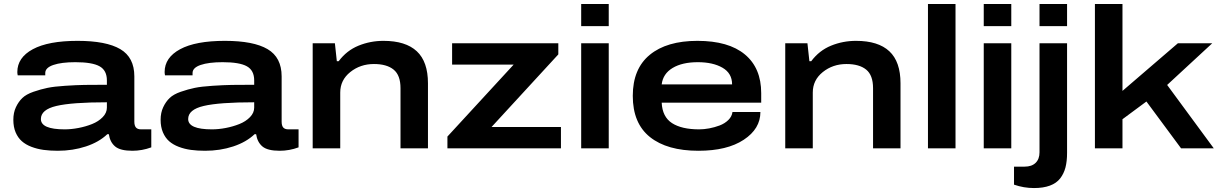

<svg xmlns="http://www.w3.org/2000/svg" viewBox="-20 -744 6126 963"><path d="M270 12.2Q231 12.2 198.7 7.8Q166.5 3.4 137.7 -7.6Q108.9 -18.6 89.4 -35.9Q69.8 -53.2 58.3 -80.3Q46.9 -107.4 46.9 -143.1Q46.9 -178.7 59.8 -206.3Q72.8 -233.9 92 -252.4Q111.3 -271 147.9 -283.7Q184.6 -296.4 217.8 -303.2Q251 -310.1 306.9 -313.7Q362.8 -317.4 404.8 -318.1Q446.8 -318.8 516.1 -318.8V-340.8Q516.1 -391.1 479.2 -411.6Q442.4 -432.1 357.9 -432.1Q288.1 -432.1 247.6 -418.2Q207 -404.3 207 -377.9V-366.2H68.8Q66.9 -376 66.9 -382.8Q66.9 -455.1 144.5 -497.1Q222.2 -539.1 369.1 -539.1Q512.7 -539.1 583.3 -497.6Q653.8 -456.1 653.8 -360.8V-133.8Q653.8 -113.8 661.9 -104.5Q669.9 -95.2 688 -95.2H738.8V-4.9Q692.4 12.2 644 12.2Q583 12.2 557.4 -9.5Q531.7 -31.2 525.9 -70.8H518.1Q476.6 -31.2 410.9 -9.5Q345.2 12.2 270 12.2ZM304.2 -95.2Q337.4 -95.2 373.3 -102.1Q409.2 -108.9 441.7 -121.8Q474.1 -134.8 495.1 -156.5Q516.1 -178.2 516.1 -204.1V-231Q340.8 -231 262.9 -212.6Q185.1 -194.3 185.1 -147Q185.1 -95.2 304.2 -95.2Z M1008.8 12.2Q969.7 12.2 937.5 7.8Q905.3 3.4 876.5 -7.6Q847.7 -18.6 828.1 -35.9Q808.6 -53.2 797.1 -80.3Q785.6 -107.4 785.6 -143.1Q785.6 -178.7 798.6 -206.3Q811.5 -233.9 830.8 -252.4Q850.1 -271 886.7 -283.7Q923.3 -296.4 956.5 -303.2Q989.7 -310.1 1045.7 -313.7Q1101.6 -317.4 1143.6 -318.1Q1185.5 -318.8 1254.9 -318.8V-340.8Q1254.9 -391.1 1218 -411.6Q1181.2 -432.1 1096.7 -432.1Q1026.9 -432.1 986.3 -418.2Q945.8 -404.3 945.8 -377.9V-366.2H807.6Q805.7 -376 805.7 -382.8Q805.7 -455.1 883.3 -497.1Q960.9 -539.1 1107.9 -539.1Q1251.5 -539.1 1322 -497.6Q1392.6 -456.1 1392.6 -360.8V-133.8Q1392.6 -113.8 1400.6 -104.5Q1408.7 -95.2 1426.8 -95.2H1477.5V-4.9Q1431.2 12.2 1382.8 12.2Q1321.8 12.2 1296.1 -9.5Q1270.5 -31.2 1264.6 -70.8H1256.8Q1215.3 -31.2 1149.7 -9.5Q1084 12.2 1008.8 12.2ZM1043 -95.2Q1076.2 -95.2 1112.1 -102.1Q1147.9 -108.9 1180.4 -121.8Q1212.9 -134.8 1233.9 -156.5Q1254.9 -178.2 1254.9 -204.1V-231Q1079.6 -231 1001.7 -212.6Q923.8 -194.3 923.8 -147Q923.8 -95.2 1043 -95.2Z M1548.3 0V-526.9H1659.7L1669.4 -437H1678.7Q1718.8 -490.7 1778.1 -514.9Q1837.4 -539.1 1903.3 -539.1Q2014.6 -539.1 2070.6 -486.8Q2126.5 -434.6 2126.5 -326.2V0H1988.8V-301.8Q1988.8 -366.7 1954.3 -394.8Q1919.9 -422.9 1855.5 -422.9Q1787.1 -422.9 1736.8 -382.6Q1686.5 -342.3 1686.5 -279.8V0Z M2224.1 0V-59.1L2556.2 -419.9H2247.6V-526.9H2780.3V-471.2L2445.3 -106.9H2793.5V0Z M2895 -612.8V-724.1H3033.2V-612.8ZM2895 0V-526.9H3033.2V0Z M3482.9 12.2Q3326.2 12.2 3240 -56.6Q3153.8 -125.5 3153.8 -263.2Q3153.8 -398.9 3239 -469Q3324.2 -539.1 3478 -539.1Q3634.3 -539.1 3716.1 -470.9Q3797.9 -402.8 3797.9 -276.9V-229H3298.8Q3302.2 -157.7 3350.6 -126.5Q3398.9 -95.2 3486.8 -95.2Q3510.7 -95.2 3537.1 -100.1Q3563.5 -105 3589.4 -114.7Q3615.2 -124.5 3633.1 -142.1Q3650.9 -159.7 3653.8 -182.1H3793.9Q3793.9 -98.1 3710.4 -43Q3627 12.2 3482.9 12.2ZM3298.8 -320.8H3651.9Q3651.9 -376.5 3603.8 -404.3Q3555.7 -432.1 3480 -432.1Q3401.9 -432.1 3353.5 -403.1Q3305.2 -374 3298.8 -320.8Z M3918.5 0V-526.9H4029.8L4039.6 -437H4048.8Q4088.9 -490.7 4148.2 -514.9Q4207.5 -539.1 4273.4 -539.1Q4384.8 -539.1 4440.7 -486.8Q4496.6 -434.6 4496.6 -326.2V0H4358.9V-301.8Q4358.9 -366.7 4324.5 -394.8Q4290 -422.9 4225.6 -422.9Q4157.2 -422.9 4106.9 -382.6Q4056.6 -342.3 4056.6 -279.8V0Z M4634.3 0V-724.1H4772.5V0Z M4914.1 -612.8V-724.1H5052.2V-612.8ZM4914.1 0V-526.9H5052.2V0Z M5193.8 -612.8V-724.1H5332V-612.8ZM5166 199.2Q5114.7 199.2 5065.9 182.1V91.8H5119.1Q5154.8 91.8 5174.3 72.8Q5193.8 53.7 5193.8 20V-526.9H5332V22.9Q5332 64.9 5324 95.9Q5315.9 127 5297.4 150.9Q5278.8 174.8 5245.8 187Q5212.9 199.2 5166 199.2Z M5471.7 0V-724.1H5609.9V-288.1L5887.7 -526.9H6060.1L5834 -317.9L6067.9 0H5903.8L5730 -234.9L5609.9 -146V0Z"/></svg>

Font: Archivo Expanded SemiBold
Style: Regular
Weight: 600
Width: 7
Designer: Hector Gatti
Foundry: Omnibus-Type
Version: Version 2.001